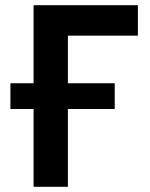

<svg xmlns="http://www.w3.org/2000/svg" viewBox="-20 -718 577 738"><path d="M109 -299H20V-398H109V-698H510V-581H241V-398H421V-299H241V0H109Z"/></svg>

Font: Plexus Sans SemiBold
Style: Regular
Weight: 600
Version: Version 2.001;PS 002.001;hotconv 1.0.70;makeotf.lib2.5.58329